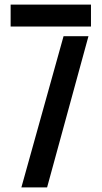

<svg xmlns="http://www.w3.org/2000/svg" viewBox="-20 -820 448 840"><path d="M26.5 -704V-800H378V-704ZM73.5 0 258 -661.5H367L186 0Z"/></svg>

Font: Big Shoulders Stencil Display Thin
Style: Bold
Weight: 700
Version: Version 2.001